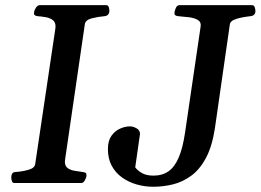

<svg xmlns="http://www.w3.org/2000/svg" viewBox="-20 -713 1015 748"><path d="M23.9 -21Q23.9 -30.8 27.3 -36.6Q30.8 -42.5 41.5 -43Q65.4 -44.4 90.3 -51.3Q115.2 -58.1 117.2 -74.2L195.8 -602.5Q196.3 -605.5 196.3 -610.4Q196.3 -627.4 184.8 -635.5Q173.3 -643.6 157.2 -646.2Q141.1 -648.9 127.4 -649.9Q112.3 -651.4 112.3 -660.2Q112.3 -661.6 112.8 -663.8Q113.3 -666 113.3 -668Q113.8 -673.3 120.1 -683.1Q126.5 -692.9 134.8 -692.9H394Q401.9 -692.9 404.3 -683.6Q406.7 -674.3 406.2 -668.9Q404.3 -651.4 386.7 -649.9Q362.3 -647.9 337.6 -641.6Q313 -635.3 310.5 -618.7L233.4 -90.3Q232.9 -86.9 232.9 -82.5Q232.9 -65.4 244.4 -57.6Q255.9 -49.8 272 -47.4Q288.1 -44.9 301.8 -43Q309.6 -42 313.2 -39.8Q316.9 -37.6 316.9 -31.2Q316.9 -27.8 316.4 -24.9Q315.4 -19.5 310.1 -9.8Q304.7 0 296.4 0H36.1Q28.8 0 26.4 -7.3Q23.9 -14.6 23.9 -21ZM577.1 14.6Q543.9 14.6 512.5 5.6Q481 -3.4 455.6 -21.5Q430.2 -39.6 415.3 -67.1Q400.4 -94.7 400.4 -132.3Q400.4 -164.6 414.1 -183.8Q427.7 -203.1 447.8 -211.9Q467.8 -220.7 486.8 -220.7Q498.5 -220.7 512 -213.1Q525.4 -205.6 525.4 -190.9L506.8 -61Q517.6 -46.9 534.7 -37.8Q551.8 -28.8 578.1 -28.8Q612.3 -28.8 636.5 -45.7Q660.6 -62.5 676.5 -99.9Q692.4 -137.2 701.2 -198.2L761.7 -610.4Q764.2 -627.4 750.7 -635.3Q737.3 -643.1 716.3 -645.8Q695.3 -648.4 674.8 -649.9Q659.7 -651.4 659.7 -660.2Q659.7 -670.4 664.8 -681.6Q669.9 -692.9 679.2 -692.9H961.9Q969.7 -692.9 972.4 -684.6Q975.1 -676.3 975.1 -669.9Q975.1 -652.3 955.6 -649.9Q940.9 -648.4 922.6 -645Q904.3 -641.6 890.9 -635.5Q877.4 -629.4 875.5 -618.7L817.4 -214.4Q806.6 -143.1 782.5 -97.9Q758.3 -52.7 724.9 -28.3Q691.4 -3.9 653.3 5.4Q615.2 14.6 577.1 14.6Z"/></svg>

Font: Gelasio Medium
Style: Italic
Weight: 500
Italic angle: -8.5°
Designer: Eben Sorkin
Foundry: Eben Sorkin
Version: Version 1.008